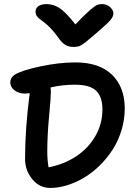

<svg xmlns="http://www.w3.org/2000/svg" viewBox="-20 -966 693 950"><path d="M484.9 -945.8Q507.3 -945.8 524.2 -931.2Q541 -916.5 541 -898.9Q541 -884.8 526.6 -867.2Q512.2 -849.6 458 -803.2Q446.3 -793.5 427.7 -777.6Q409.2 -761.7 403.1 -756.8Q397 -752 385.5 -744.6Q374 -737.3 364.7 -735.6Q355.5 -733.9 342.8 -733.9Q318.4 -733.9 301.5 -744.9Q284.7 -755.9 265.1 -784.2Q248.5 -807.6 230.5 -826.2Q212.4 -844.7 200 -854Q187.5 -863.3 177 -871.6Q166.5 -879.9 161.1 -888.2Q155.8 -896.5 155.8 -908.2Q155.8 -925.8 170.4 -935.8Q185.1 -945.8 210 -945.8Q244.6 -945.8 275.6 -925.3Q306.6 -904.8 353 -845.2Q397 -891.6 423.3 -914.3Q449.7 -937 460.4 -941.4Q471.2 -945.8 484.9 -945.8ZM229 -36.1Q174.8 -36.1 139.4 -79.8Q104 -123.5 104 -179.2Q104 -329.1 127 -504.9Q111.3 -502.9 104 -502.9Q73.2 -502.9 52 -519Q30.8 -535.2 30.8 -558.1Q30.8 -580.6 50.8 -595.2Q86.4 -617.7 179.7 -637.5Q272.9 -657.2 353 -657.2Q471.2 -657.2 534.2 -596.2Q597.2 -535.2 597.2 -429.2Q597.2 -374 581.1 -321.3Q564.9 -268.6 537.6 -226.1Q510.3 -183.6 473.9 -147.7Q437.5 -111.8 396.7 -87.4Q356 -63 312.7 -49.6Q269.5 -36.1 229 -36.1ZM213.9 -215.8Q213.9 -175.8 220.2 -138.2Q294.9 -152.3 355.2 -191.4Q415.5 -230.5 451.2 -291.5Q486.8 -352.5 486.8 -424.8Q486.8 -486.3 456.1 -516.6Q425.3 -546.9 351.1 -546.9Q286.1 -546.9 230 -533.2Q231.9 -521.5 231.9 -514.2Q231.9 -486.8 222.9 -390.9Q213.9 -294.9 213.9 -215.8Z"/></svg>

Font: Shantell Sans Irregular
Style: Regular
Weight: 500
Designer: Stephen Nixon, Anya Danilova, Shantell Martin
Foundry: Arrow Type
Version: Version 1.006;[9816181b4]